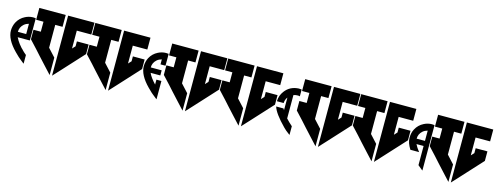

<svg xmlns="http://www.w3.org/2000/svg" viewBox="-21 -1374 5173 2004"><g transform="rotate(15 2565.5 -372.5)"><path d="M218 -583C209 -584 200 -585 192 -585H186C157 -584 130 -577 105 -564C69 -546 41 -519 22 -483C8 -456 1 -426 0 -393C0 -329 36 -261 108 -188C128 -168 142 -154 150 -147C159 -140 165 -134 170 -130C187 -116 199 -106 206 -101C213 -96 217 -93 218 -92V-186C197 -203 183 -216 176 -224C168 -233 162 -240 156 -244C152 -250 141 -262 126 -280C111 -300 98 -320 87 -343H164H218V-398V-509ZM164 -509V-398H74C74 -432 87 -460 113 -483C128 -496 145 -504 164 -509Z M226 -697V-569H305V-461H226V-358L305 -273L314 -263L359 -213L437 -128L511 -48V-236L432 -322V-569H511V-697ZM537 -697V-569V-236V-48L611 -128L822 -358V-461H695V-408L665 -376V-569H822V-697H665Z M831 -697V-569H910V-461H831V-358L910 -273L919 -263L964 -213L1042 -128L1116 -48V-236L1037 -322V-569H1116V-697ZM1142 -697V-569V-236V-48L1216 -128L1427 -358V-461H1300V-408L1270 -376V-569H1427V-697H1270Z M1654 -583C1645 -584 1635 -585 1626 -585C1597 -585 1568 -578 1541 -564C1505 -546 1477 -519 1458 -483C1444 -456 1437 -426 1436 -393C1436 -329 1472 -261 1544 -188C1564 -168 1578 -154 1586 -147C1595 -140 1601 -134 1606 -130C1623 -116 1635 -106 1642 -101C1649 -96 1653 -93 1654 -92V-290H1600V-237C1564 -275 1538 -310 1523 -343H1628V-398H1510C1510 -432 1523 -460 1549 -483C1564 -496 1581 -504 1600 -509V-455H1654Z M1662 -697V-569H1741V-461H1662V-358L1741 -273L1750 -263L1795 -213L1873 -128L1947 -48V-236L1868 -322V-569H1947V-697ZM1973 -697V-569V-236V-48L2047 -128L2258 -358V-461H2131V-408L2101 -376V-569H2258V-697H2101Z M2267 -697V-569H2346V-461H2267V-358L2346 -273L2355 -263L2400 -213L2478 -128L2552 -48V-236L2473 -322V-569H2552V-697ZM2578 -697V-569V-236V-48L2652 -128L2863 -358V-461H2736V-408L2706 -376V-569H2863V-697H2706Z M3091 -583C3081 -584 3072 -585 3063 -585H3056C2995 -581 2947 -556 2912 -509C2887 -476 2874 -439 2873 -398H2946C2947 -422 2954 -444 2969 -463V-326C2965 -333 2962 -338 2959 -343H2880C2893 -297 2939 -233 3019 -152C3034 -136 3054 -119 3079 -101C3086 -96 3090 -93 3091 -92V-186C3065 -209 3042 -231 3023 -252V-505C3037 -510 3051 -512 3064 -512C3073 -513 3082 -512 3091 -509Z M3099 -697V-569H3178V-461H3099V-358L3178 -273L3187 -263L3232 -213L3310 -128L3384 -48V-236L3305 -322V-569H3384V-697ZM3410 -697V-569V-236V-48L3484 -128L3695 -358V-461H3568V-408L3538 -376V-569H3695V-697H3538Z M3704 -697V-569H3783V-461H3704V-358L3783 -273L3792 -263L3837 -213L3915 -128L3989 -48V-236L3910 -322V-569H3989V-697ZM4015 -697V-569V-236V-48L4089 -128L4300 -358V-461H4173V-408L4143 -376V-569H4300V-697H4143Z M4527 -583C4518 -584 4508 -585 4499 -585C4470 -585 4441 -578 4414 -564C4378 -546 4350 -519 4331 -483C4316 -456 4309 -424 4309 -388C4309 -351 4323 -312 4350 -269H4444C4423 -296 4407 -320 4396 -343H4473V-136C4494 -118 4508 -106 4515 -101C4522 -96 4526 -93 4527 -92ZM4473 -509V-398H4383C4383 -432 4396 -460 4422 -483C4437 -496 4454 -504 4473 -509Z M4535 -697V-569H4614V-461H4535V-358L4614 -273L4623 -263L4668 -213L4746 -128L4820 -48V-236L4741 -322V-569H4820V-697ZM4846 -697V-569V-236V-48L4920 -128L5131 -358V-461H5004V-408L4974 -376V-569H5131V-697H4974Z"/></g></svg>

Font: ABC-Love-Monogram
Style: Regular
Weight: 400
Designer: Sadat Fauzi
Foundry: Intuisi Creative
Version: Version 001.000